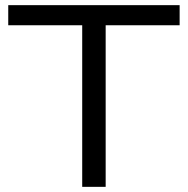

<svg xmlns="http://www.w3.org/2000/svg" viewBox="-20 -725 728 745"><path d="M299 0V-627H12V-705H677V-627H390V0Z"/></svg>

Font: Nunito Sans 10pt SemiExpanded
Style: Regular
Weight: 400
Width: 6
Designer: Vernon Adams
Foundry: Vernon Adams
Version: Version 3.101;gftools[0.9.27]